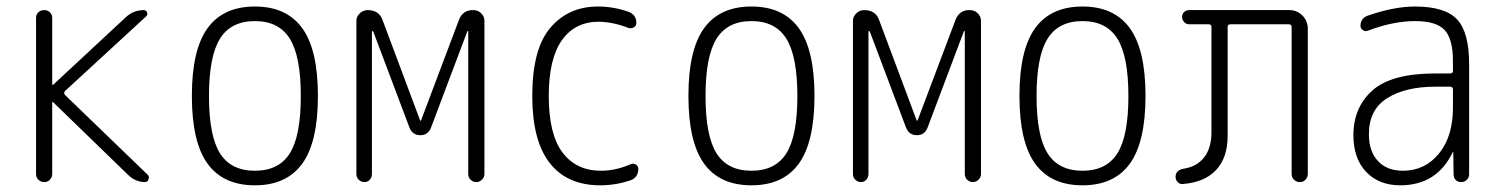

<svg xmlns="http://www.w3.org/2000/svg" viewBox="-20 -550 4540 580"><path d="M114.3 0Q103.5 0 96.2 -6.8Q88.9 -13.7 88.9 -24.4V-496.1Q88.9 -505.9 95.7 -512.7Q102.5 -519.5 114.3 -519.5Q124 -519.5 130.9 -512.7Q137.7 -505.9 137.7 -496.1V-294.9Q137.7 -293.9 138.7 -293.9H140.6L362.3 -500Q384.8 -519.5 414.1 -519.5Q421.9 -519.5 424.3 -512.2Q426.8 -504.9 420.9 -500L176.8 -275.4Q170.9 -269.5 176.8 -262.7L426.8 -21.5Q431.6 -16.6 428.7 -8.3Q425.8 0 418 0Q389.6 0 367.2 -21.5L140.6 -241.2Q139.6 -242.2 138.7 -242.2Q137.7 -242.2 137.7 -241.2V-24.4Q137.7 -14.6 130.9 -7.3Q124 0 114.3 0Z M855.5 -433.1Q822.3 -486.3 750 -486.3Q677.7 -486.3 644.5 -433.1Q611.3 -379.9 611.3 -259.8Q611.3 -139.6 644.5 -86.9Q677.7 -34.2 750 -34.2Q822.3 -34.2 855.5 -86.9Q888.7 -139.6 888.7 -259.8Q888.7 -379.9 855.5 -433.1ZM893.1 -55.7Q845.7 9.8 750 9.8Q654.3 9.8 606.9 -55.7Q559.6 -121.1 559.6 -260.3Q559.6 -399.4 606.9 -464.8Q654.3 -530.3 750 -530.3Q845.7 -530.3 893.1 -464.8Q940.4 -399.4 940.4 -260.3Q940.4 -121.1 893.1 -55.7Z M1056.6 -24.4V-487.3Q1056.6 -500 1066.9 -509.8Q1077.1 -519.5 1090.8 -519.5Q1125 -519.5 1135.7 -489.3L1249 -186.5Q1249 -185.5 1250 -185.5Q1252 -185.5 1252 -186.5L1366.2 -489.3Q1377.9 -520.5 1410.2 -519.5Q1423.8 -519.5 1433.6 -509.8Q1443.4 -500 1443.4 -487.3V-24.4Q1443.4 -14.6 1436 -7.3Q1428.7 0 1418.9 0Q1409.2 0 1401.9 -6.8Q1394.5 -13.7 1394.5 -24.4V-455.1Q1394.5 -456.1 1393.6 -456.1Q1391.6 -456.1 1391.6 -455.1L1282.2 -165Q1273.4 -141.6 1250 -141.6Q1225.6 -141.6 1216.8 -165L1107.4 -455.1Q1107.4 -456.1 1105.5 -456.1Q1104.5 -456.1 1103.5 -455.1V-24.4Q1103.5 -14.6 1097.2 -7.3Q1090.8 0 1081.1 0Q1071.3 0 1064 -6.8Q1056.6 -13.7 1056.6 -24.4Z M1793 9.8Q1693.4 9.8 1640.6 -57.6Q1587.9 -125 1587.9 -259.8Q1587.9 -402.3 1642.6 -466.3Q1697.3 -530.3 1786.1 -530.3Q1833 -530.3 1877.9 -514.6Q1902.3 -505.9 1902.3 -480.5Q1902.3 -471.7 1894.5 -467.3Q1886.7 -462.9 1877.9 -465.8Q1833 -483.4 1789.1 -484.4Q1716.8 -484.4 1677.2 -428.2Q1637.7 -372.1 1637.7 -259.8Q1637.7 -144.5 1679.2 -89.4Q1720.7 -34.2 1795.9 -34.2Q1838.9 -34.2 1884.8 -53.7Q1892.6 -57.6 1900.4 -53.2Q1908.2 -48.8 1908.2 -40Q1908.2 -13.7 1883.8 -4.9Q1838.9 9.8 1793 9.8Z M2355.5 -433.1Q2322.3 -486.3 2250 -486.3Q2177.7 -486.3 2144.5 -433.1Q2111.3 -379.9 2111.3 -259.8Q2111.3 -139.6 2144.5 -86.9Q2177.7 -34.2 2250 -34.2Q2322.3 -34.2 2355.5 -86.9Q2388.7 -139.6 2388.7 -259.8Q2388.7 -379.9 2355.5 -433.1ZM2393.1 -55.7Q2345.7 9.8 2250 9.8Q2154.3 9.8 2106.9 -55.7Q2059.6 -121.1 2059.6 -260.3Q2059.6 -399.4 2106.9 -464.8Q2154.3 -530.3 2250 -530.3Q2345.7 -530.3 2393.1 -464.8Q2440.4 -399.4 2440.4 -260.3Q2440.4 -121.1 2393.1 -55.7Z M2556.6 -24.4V-487.3Q2556.6 -500 2566.9 -509.8Q2577.1 -519.5 2590.8 -519.5Q2625 -519.5 2635.7 -489.3L2749 -186.5Q2749 -185.5 2750 -185.5Q2752 -185.5 2752 -186.5L2866.2 -489.3Q2877.9 -520.5 2910.2 -519.5Q2923.8 -519.5 2933.6 -509.8Q2943.4 -500 2943.4 -487.3V-24.4Q2943.4 -14.6 2936 -7.3Q2928.7 0 2918.9 0Q2909.2 0 2901.9 -6.8Q2894.5 -13.7 2894.5 -24.4V-455.1Q2894.5 -456.1 2893.6 -456.1Q2891.6 -456.1 2891.6 -455.1L2782.2 -165Q2773.4 -141.6 2750 -141.6Q2725.6 -141.6 2716.8 -165L2607.4 -455.1Q2607.4 -456.1 2605.5 -456.1Q2604.5 -456.1 2603.5 -455.1V-24.4Q2603.5 -14.6 2597.2 -7.3Q2590.8 0 2581.1 0Q2571.3 0 2564 -6.8Q2556.6 -13.7 2556.6 -24.4Z M3355.5 -433.1Q3322.3 -486.3 3250 -486.3Q3177.7 -486.3 3144.5 -433.1Q3111.3 -379.9 3111.3 -259.8Q3111.3 -139.6 3144.5 -86.9Q3177.7 -34.2 3250 -34.2Q3322.3 -34.2 3355.5 -86.9Q3388.7 -139.6 3388.7 -259.8Q3388.7 -379.9 3355.5 -433.1ZM3393.1 -55.7Q3345.7 9.8 3250 9.8Q3154.3 9.8 3106.9 -55.7Q3059.6 -121.1 3059.6 -260.3Q3059.6 -399.4 3106.9 -464.8Q3154.3 -530.3 3250 -530.3Q3345.7 -530.3 3393.1 -464.8Q3440.4 -399.4 3440.4 -260.3Q3440.4 -121.1 3393.1 -55.7Z M3552.7 5.9Q3543.9 6.8 3537.6 0Q3531.2 -6.8 3531.2 -15.6Q3531.2 -35.2 3553.7 -40Q3594.7 -45.9 3617.2 -74.2Q3639.6 -102.5 3639.6 -150.4V-468.8Q3639.6 -476.6 3630.9 -476.6H3572.3Q3563.5 -476.6 3557.1 -483.4Q3550.8 -490.2 3550.8 -499Q3550.8 -507.8 3557.1 -513.7Q3563.5 -519.5 3572.3 -519.5H3875Q3898.4 -519.5 3914.6 -502.9Q3930.7 -486.3 3930.7 -462.9V-25.4Q3930.7 -14.6 3923.8 -7.3Q3917 0 3907.2 0Q3896.5 0 3889.2 -6.8Q3881.8 -13.7 3881.8 -25.4V-468.8Q3881.8 -476.6 3873 -476.6H3697.3Q3688.5 -476.6 3688.5 -468.8V-139.6Q3688.5 -73.2 3653.3 -36.1Q3618.2 1 3552.7 5.9Z M4315.4 -288.1Q4225.6 -288.1 4170.4 -253.4Q4115.2 -218.8 4115.2 -144.5Q4115.2 -92.8 4142.6 -63.5Q4169.9 -34.2 4217.8 -34.2Q4284.2 -34.2 4326.7 -85.9Q4369.1 -137.7 4369.1 -224.6V-279.3Q4369.1 -288.1 4360.4 -288.1ZM4210 9.8Q4145.5 9.8 4106.9 -30.8Q4068.4 -71.3 4068.4 -141.6Q4068.4 -225.6 4126 -276.9Q4183.6 -328.1 4315.4 -328.1H4360.4Q4369.1 -328.1 4369.1 -335.9V-365.2Q4369.1 -432.6 4343.8 -459.5Q4318.4 -486.3 4254.9 -486.3Q4188.5 -486.3 4111.3 -457Q4104.5 -454.1 4097.2 -459Q4089.8 -463.9 4089.8 -471.7Q4089.8 -495.1 4112.3 -502.9Q4191.4 -530.3 4254.9 -530.3Q4344.7 -530.3 4381.3 -491.7Q4418 -453.1 4418 -355.5V-23.4Q4418 -13.7 4411.1 -6.8Q4404.3 0 4394 0Q4383.8 0 4377.4 -6.3Q4371.1 -12.7 4371.1 -23.4L4370.1 -89.8Q4370.1 -90.8 4369.1 -90.8Q4368.2 -90.8 4368.2 -89.8Q4320.3 9.8 4210 9.8Z"/></svg>

Font: Rounded-X Mgen+ 1m light
Style: Regular
Weight: 200
Designer: [Source Han Sans]
Ryoko NISHIZUKA  (kana & ideographs); Paul D. Hunt (Latin, Greek & Cyrillic); Wenlong ZHANG  (bopomofo
Version: Version 1.059.20150602